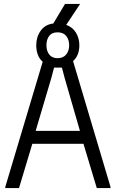

<svg xmlns="http://www.w3.org/2000/svg" viewBox="-20 -960 591 980"><path d="M7 -6 198 -645Q181 -659 173 -681Q165 -703 165 -729Q165 -771 187.5 -803Q210 -835 252 -840L312 -940H389L318 -833Q350 -822 367.5 -793.5Q385 -765 385 -729Q385 -677 353 -648L544 -6V0H474L406 -226H145L77 0H7ZM274 -663Q302 -663 317.5 -681.5Q333 -700 333 -729Q333 -758 318 -776.5Q303 -795 274 -795Q245 -795 231 -776.5Q217 -758 217 -729Q217 -700 231.5 -681.5Q246 -663 274 -663ZM388 -292 310 -562 296 -615H256L242 -562L162 -292Z"/></svg>

Font: Encode Sans Compressed
Style: Regular
Weight: 400
Designer: Pablo Impallari, Andres Torresi
Foundry: Pablo Impallari, Andres Torresi
Version: Version 1.000; ttfautohint (v1.00) -l 8 -r 50 -G 200 -x 14 -